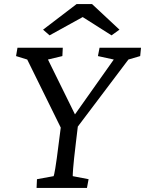

<svg xmlns="http://www.w3.org/2000/svg" viewBox="-20 -925 714 945"><path d="M612 -632 670 -649 674 -690H470L462 -649L540 -632L349 -362L216 -632L287 -649L289 -690H66L59 -649L114 -632L279 -297L270 -227C254 -96 247 -66 244 -58L162 -43L160 0H408L416 -43L338 -58C338 -66 338 -96 354 -227L363 -302ZM192 -779 224 -751 387 -841 529 -751 568 -779 433 -905H357Z"/></svg>

Font: TPK Tissa Web
Style: Italic
Weight: 400
Italic angle: -7°
Designer: Jacques Le Bailly, Suppakit Chalermlarp | Katatrad Co.,Ltd.
Foundry: Jacques Le Bailly, Cadson Demak Co.,Ltd.
Version: Version 5.000;Glyphs 3.1.2 (3151)